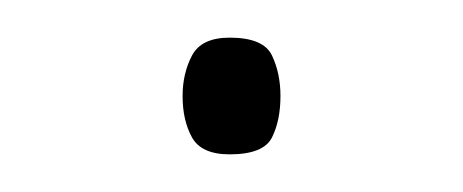

<svg xmlns="http://www.w3.org/2000/svg" viewBox="-20 -74 246 102"><path d="M77 -23Q77 -35 82 -44.5Q87 -54 102 -54Q120 -54 124.5 -44.5Q129 -35 129 -23Q129 -10 124.5 -1Q120 8 102 8Q87 8 82 -1Q77 -10 77 -23Z"/></svg>

Font: Noto Sans Telugu SemiCondensed Thin
Style: Regular
Weight: 100
Width: 4
Designer: Jelle Bosma - Monotype Design Team
Foundry: Monotype Imaging Inc.
Version: Version 2.005; ttfautohint (v1.8.4.7-5d5b)